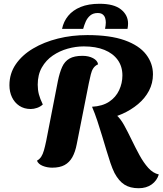

<svg xmlns="http://www.w3.org/2000/svg" viewBox="-20 -871 862 1018"><path d="M533 -240 468 -305Q523 -308 558.5 -331.5Q594 -355 611.5 -392.5Q629 -430 629 -471Q629 -519 604 -553.5Q579 -588 533.5 -606.5Q488 -625 424 -625Q382 -625 339 -613Q296 -601 260 -576.5Q224 -552 202 -513.5Q180 -475 180 -422Q180 -395 186 -371.5Q192 -348 207 -317Q194 -305 176.5 -299Q159 -293 143 -293Q108 -293 82.5 -310Q57 -327 43.5 -355.5Q30 -384 30 -419Q30 -481 63.5 -530Q97 -579 155 -613.5Q213 -648 287 -666.5Q361 -685 443 -685Q564 -685 641 -657.5Q718 -630 754.5 -582.5Q791 -535 791 -477Q791 -430 770 -390Q749 -350 712 -319Q675 -288 629 -267.5Q583 -247 533 -240ZM257 18Q230 18 206.5 8.5Q183 -1 176 -19Q190 -27 198.5 -40Q207 -53 213 -74Q219 -95 225 -124L287 -442Q296 -486 309.5 -516Q323 -546 348.5 -560.5Q374 -575 417 -575Q450 -575 473.5 -562.5Q497 -550 500 -530Q484 -523 475 -509.5Q466 -496 461.5 -476.5Q457 -457 451 -430L387 -107Q379 -65 363.5 -37.5Q348 -10 322.5 4Q297 18 257 18ZM715 127Q670 127 640 108Q610 89 587 46Q576 24 565.5 -7Q555 -38 544 -75Q533 -112 521 -151.5Q509 -191 496 -230.5Q483 -270 468 -305L597 -261Q619 -242 638.5 -206.5Q658 -171 678 -129.5Q698 -88 719.5 -48.5Q741 -9 766 19Q791 47 822 54Q812 87 784 107Q756 127 715 127ZM309 -718Q317 -757 341.5 -787Q366 -817 407.5 -834Q449 -851 508 -851Q584 -851 621.5 -821Q659 -791 659 -746Q659 -733 656 -718H537Q539 -729 540 -736.5Q541 -744 541 -752Q541 -764 537.5 -775.5Q534 -787 524.5 -794.5Q515 -802 498 -802Q474 -802 458.5 -789Q443 -776 434.5 -756.5Q426 -737 421 -718Z"/></svg>

Font: Sansita Swashed Light SemiBold
Style: Regular
Weight: 600
Version: Version 1.003